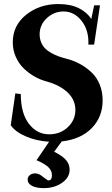

<svg xmlns="http://www.w3.org/2000/svg" viewBox="-20 -696 561 960"><path d="M198.7 244.6Q161.6 244.6 139.9 233.2Q118.2 221.7 118.2 202.6Q118.2 188.5 128.9 179.7Q139.6 170.9 155.8 170.9Q175.3 170.9 195.8 189Q217.8 206.1 222.2 206.1Q239.7 206.1 239.7 179.7Q239.7 157.2 221.4 139.6Q203.1 122.1 162.6 105L225.6 12.7Q162.6 8.8 109.9 -13.7Q57.1 -36.1 33.7 -69.8L56.6 -229L84 -225.6Q84 -129.9 124.5 -77.1Q165 -24.4 225.6 -24.4Q281.7 -24.4 319.3 -60.3Q356.9 -96.2 356.9 -146Q356.9 -196.3 318.6 -233.2Q280.3 -270 213.4 -288.6Q182.1 -296.9 153.1 -313.2Q124 -329.6 99.1 -353.5Q74.2 -377.4 59.1 -411.4Q43.9 -445.3 43.9 -484.4Q43.9 -568.8 110.8 -622.3Q177.7 -675.8 271.5 -675.8Q333 -675.8 374.3 -655Q415.5 -634.3 436.5 -601.1L450.7 -669.4H480L450.7 -473.1H421.9Q424.8 -544.9 387.9 -591.8Q351.1 -638.7 297.9 -638.7Q250 -638.7 214.1 -605.2Q178.2 -571.8 178.2 -524.4Q178.2 -502.4 185.8 -484.4Q193.4 -466.3 205.6 -453.9Q217.8 -441.4 236.3 -431.2Q254.9 -420.9 272.9 -414.3Q291 -407.7 314.5 -401.9Q351.1 -392.1 381.8 -375Q412.6 -357.9 438.5 -333.3Q464.4 -308.6 478.8 -272.7Q493.2 -236.8 493.2 -194.3Q493.2 -110.8 438.5 -55.2Q383.8 0.5 288.6 11.2L251 62.5Q292 83.5 310.1 104.2Q328.1 125 328.1 152.3Q328.1 191.4 290.3 218Q252.4 244.6 198.7 244.6Z"/></svg>

Font: Elstob 18pt
Style: Bold
Weight: 700
Designer: Peter S. Baker
Version: Version 1.015